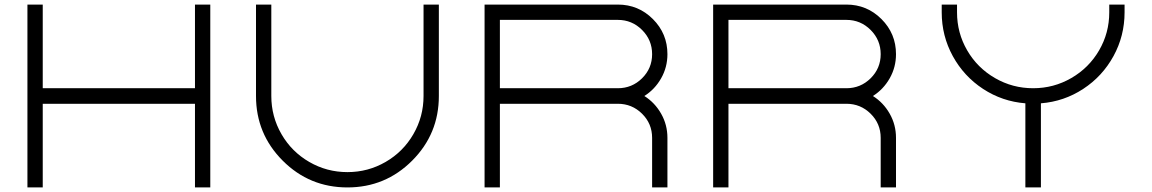

<svg xmlns="http://www.w3.org/2000/svg" viewBox="-20 -820 5040 840"><path d="M833 -434V-800H900V0H833V-366H167V0H100V-800H167V-434Z M1833 -400V-800H1900V-400Q1900 -234 1783 -117Q1666 0 1500 0Q1334 0 1217 -117Q1100 -234 1100 -400V-800H1167V-400Q1167 -310 1211.5 -233Q1256 -156 1333 -111.5Q1410 -67 1500 -67Q1590 -67 1667 -111.5Q1744 -156 1788.5 -233Q1833 -310 1833 -400Z M2900 -583Q2900 -526 2872.5 -477.5Q2845 -429 2799 -400Q2845 -371 2872.5 -322.5Q2900 -274 2900 -217V0H2833V-217Q2833 -279 2789 -322.5Q2745 -366 2683 -366H2167V0H2100V-800H2683Q2773 -800 2836.5 -736.5Q2900 -673 2900 -583ZM2167 -733V-434H2683Q2745 -434 2789 -477.5Q2833 -521 2833 -583Q2833 -645 2789 -689Q2745 -733 2683 -733Z M3900 -583Q3900 -526 3872.5 -477.5Q3845 -429 3799 -400Q3845 -371 3872.5 -322.5Q3900 -274 3900 -217V0H3833V-217Q3833 -279 3789 -322.5Q3745 -366 3683 -366H3167V0H3100V-800H3683Q3773 -800 3836.5 -736.5Q3900 -673 3900 -583ZM3167 -733V-434H3683Q3745 -434 3789 -477.5Q3833 -521 3833 -583Q3833 -645 3789 -689Q3745 -733 3683 -733Z M4833 -766V-800H4900V-766Q4900 -663 4851.5 -574.5Q4803 -486 4719 -431Q4635 -376 4534 -368V0H4466V-368Q4365 -376 4281 -431Q4197 -486 4148.5 -574.5Q4100 -663 4100 -766V-800H4167V-766Q4167 -676 4211.5 -599.5Q4256 -523 4333 -478.5Q4410 -434 4500 -434Q4590 -434 4667 -478.5Q4744 -523 4788.5 -599.5Q4833 -676 4833 -766Z"/></svg>

Font: Dune Rise
Style: Regular
Weight: 400
Version: Version 001.000